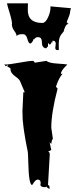

<svg xmlns="http://www.w3.org/2000/svg" viewBox="-20 -1113 453 1170"><path d="M316.9 -821.3 319.8 -846.7Q319.8 -865.2 299.8 -865.2V-854.5L293.5 -855.5Q291 -841.8 281.7 -841.8L272.5 -851.6V-830.6L260.3 -818.4Q234.4 -822.8 235.4 -855.5Q235.8 -886.7 210.9 -886.7Q195.8 -886.7 188 -873L184.1 -876Q184.1 -868.7 177.2 -858.4Q170.4 -848.1 164.3 -848.1Q158.2 -848.1 153.8 -856.9Q149.4 -865.7 146.5 -876.5Q139.6 -904.8 118.7 -904.8Q85 -904.8 82 -891.6Q80.6 -907.2 66.4 -926Q52.2 -944.8 52.2 -966.8H53.2Q53.2 -987.8 39.1 -1033.2Q24.9 -1078.6 22.5 -1092.8H150.4L149.4 -1056.2Q147 -973.1 237.8 -973.1Q256.8 -973.1 272.2 -1006.1Q287.6 -1039.1 287.6 -1066.9L287.1 -1074.2L412.6 -1063Q407.7 -1050.8 407.2 -1039.3Q406.7 -1027.8 396.7 -1004.4Q386.7 -981 386.7 -977.5L397 -966.8Q386.2 -966.8 378.4 -951.4Q370.6 -936 368.2 -921.4Q349.6 -900.9 343.8 -885.3Q337.9 -869.6 337.9 -848.1L338.4 -808.1H328.6Q316.9 -808.1 316.9 -821.3ZM283.2 -170.4 272.5 14.6Q282.2 14.6 282.2 32.2V37.6Q266.1 34.2 263.2 20V26.9L251 27.3Q241.7 28.3 233.9 23.9Q226.1 19.5 226.1 14.2Q226.1 8.8 227.5 3.9H228Q228 -18.6 210.4 -18.6Q198.7 -18.6 188 -2.9Q177.2 12.7 175.8 14.6Q155.3 13.7 152.3 -126Q150.9 -180.2 149.4 -187.3Q147.9 -194.3 144.3 -213.1Q140.6 -231.9 139.4 -238.3Q138.2 -244.6 135 -262Q131.8 -279.3 130.9 -287.1L127 -310.5Q124.5 -326.2 123.5 -335.7Q122.6 -345.2 120.8 -359.6Q119.1 -374 118.2 -385.3Q116.7 -411.6 116.7 -435.5L122.1 -550.8H130.9L102.5 -617.7Q96.7 -630.9 77.6 -644Q43 -667.5 43.9 -692.4V-696.3L23.9 -709L29.3 -719.7L15.1 -709L6.3 -719.7Q38.1 -719.7 97.4 -731Q156.7 -742.2 183.6 -742.2L192.4 -731L263.2 -742.2Q275.9 -729 329.1 -725.6Q382.3 -722.2 390.6 -719.7Q351.1 -683.1 351.1 -663.1H360.4Q337.9 -636.2 320.8 -584.5L331.1 -573.2Q292.5 -426.8 292.5 -334.5L302.2 -267.6Q294.4 -257.8 292.5 -235.8L282.2 -245.6L292.5 -199.2L272.5 -189Q283.2 -189 283.2 -170.4Z"/></svg>

Font: Butcherman Caps
Style: Regular
Weight: 400
Version: Version 001.003